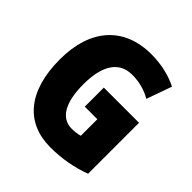

<svg xmlns="http://www.w3.org/2000/svg" viewBox="-195 -870 1026 1026"><g transform="rotate(45 318.5 -357.0)"><path d="M316 -418V-274H411V-149C394 -144 370 -141 350 -141C270 -141 226 -215 226 -354C226 -490 273 -574 375 -574C428 -574 476 -561 519 -536L570 -679C520 -705 449 -724 371 -724C162 -724 43 -587 43 -359C43 -119 154 10 339 10C426 10 508 -5 582 -33V-418Z"/></g></svg>

Font: Noto Sans Georgian Condensed Black
Style: Regular
Weight: 900
Width: 3
Designer: Monotype Design Team, Akaki Razmadze
Foundry: Google LLC
Version: Version 2.005